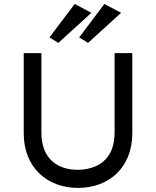

<svg xmlns="http://www.w3.org/2000/svg" viewBox="-20 -920 774 953"><path d="M373 -734.4 417 -707 581.1 -856.4 498 -900.4ZM225.6 -734.4 269.5 -707 433.6 -856.4 350.6 -900.4ZM548.8 -656.2V-261.7C548.8 -127.9 464.8 -79.1 367.2 -77.1C269.5 -77.1 185.5 -127.9 185.5 -261.7V-656.2H97.7V-258.8C97.7 -87.9 214.8 12.7 367.2 12.7C520.5 12.7 636.7 -87.9 636.7 -258.8V-656.2Z"/></svg>

Font: Sen-gleads
Style: Regular
Weight: 400
Designer: Kosal Sen, Philatype
Foundry: Philatype
Version: Version 1.004; ttfautohint (v1.8.3)